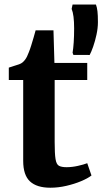

<svg xmlns="http://www.w3.org/2000/svg" viewBox="-20 -841 464 870"><path d="M208 9.6Q146.6 9.6 115.8 -19.1Q85.1 -47.7 85.1 -111.9V-478.4H19.9V-534.6Q31.5 -538.8 43.6 -542.3Q55.8 -545.8 66.1 -549.5Q76.5 -553.2 82.6 -558.6Q89.2 -564.6 93.9 -570.8Q98.5 -577 102.5 -585.1Q106.5 -593.2 110.6 -604.2Q115.8 -616.9 121.3 -634.6Q126.8 -652.3 132.2 -670.7Q137.6 -689.1 141.4 -703.5H222.3L226.6 -555.7H375.3V-478.4H227.7V-197.7Q227.7 -144.7 231.6 -120.4Q235.5 -96.2 247.1 -89.8Q258.8 -83.4 281.6 -83.4Q306.5 -83.4 333 -89.4Q359.5 -95.3 375.3 -101.5L394.5 -45.8Q377.4 -32.6 347.3 -20Q317.1 -7.3 280.6 1.1Q244.2 9.6 208 9.6ZM386.3 -591.9 312.6 -592.2 308.9 -601.8Q312.1 -620.9 314 -649.3Q315.9 -677.8 315.9 -713.1Q315.9 -743.2 313.1 -765.2Q310.2 -787.2 304.6 -800.7L308.9 -820.6H414.7Q419.5 -808 421.6 -790Q423.7 -772 423.7 -740.5Q423.7 -713.8 417.3 -684.3Q411 -654.9 402.3 -630Q393.6 -605.2 386.3 -591.9Z"/></svg>

Font: Merriweather 7pt Light
Style: Regular
Weight: 300
Designer: Eben Sorkin
Foundry: Eben Sorkin
Version: Version 2.200;gftools[0.9.31]